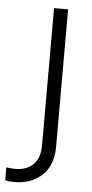

<svg xmlns="http://www.w3.org/2000/svg" viewBox="-114 -564 393 816"><g transform="rotate(5 82.5 -155.5)"><path d="M-60 216V161Q-42 164 -21 164Q27 164 55 136Q83 108 83 56V-531H143V56Q143 134 97.5 177Q52 220 -21 220Q-47 220 -60 216Z"/></g></svg>

Font: Eudoxus Sans Light
Style: Regular
Weight: 300
Designer: Stijn de Vries
Foundry: tokotype
Version: Version 2.005